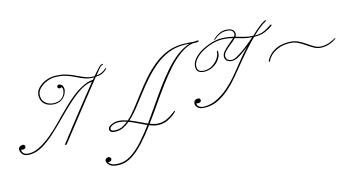

<svg xmlns="http://www.w3.org/2000/svg" viewBox="-186 -915 2874 1552"><g transform="rotate(-15 1251.0 -139.0)"><path d="M329 -553Q384 -553 425 -540Q466 -527 499.5 -510.5Q533 -494 565.5 -481Q598 -468 635 -468Q640 -468 643 -468Q668 -497 685.5 -516.5Q703 -536 711 -541Q716 -544 719 -545.5Q722 -547 728 -547Q743 -547 733 -542Q729 -540 724 -538Q719 -536 711 -531Q708 -529 694.5 -512.5Q681 -496 659 -469Q689 -473 706.5 -481.5Q724 -490 733 -498.5Q742 -507 745 -508Q754 -511 748 -502Q747 -500 737 -490.5Q727 -481 706.5 -471.5Q686 -462 651 -460Q621 -423 582.5 -374.5Q544 -326 502.5 -273.5Q461 -221 421.5 -171Q382 -121 350.5 -80.5Q319 -40 300 -16Q281 8 281 8Q281 8 279 7.5Q277 7 273 7Q265 7 265 8Q265 8 288 -21.5Q311 -51 348.5 -99.5Q386 -148 432 -206Q478 -264 524.5 -322.5Q571 -381 611 -430Q561 -426 509 -392.5Q457 -359 403 -309.5Q349 -260 295 -205Q241 -150 187 -101Q133 -52 80 -21.5Q27 9 -25 9Q-68 9 -84 -11Q-100 -31 -100 -50Q-100 -66 -88.5 -74Q-77 -82 -65 -82Q-53 -82 -49 -76.5Q-45 -71 -45 -63Q-45 -53 -53 -48.5Q-61 -44 -69 -44Q-76 -44 -80.5 -46Q-85 -48 -85 -48Q-85 -48 -84 -36.5Q-83 -25 -70.5 -13.5Q-58 -2 -25 -2Q12 -2 51.5 -20.5Q91 -39 129.5 -68Q168 -97 203 -129.5Q238 -162 266 -191Q294 -220 312 -238Q335 -260 369 -293.5Q403 -327 444.5 -360Q486 -393 531.5 -416.5Q577 -440 622 -443Q629 -451 636 -459H635Q594 -459 560 -471.5Q526 -484 493 -501Q460 -518 420.5 -530.5Q381 -543 329 -543Q296 -543 260 -528Q224 -513 199.5 -487.5Q175 -462 175 -430Q175 -399 190.5 -379.5Q206 -360 228 -351Q250 -342 271 -342Q309 -342 330.5 -357Q352 -372 361 -392.5Q370 -413 370 -428Q370 -442 364.5 -447.5Q359 -453 359 -453Q359 -453 357 -449.5Q355 -446 346 -446Q338 -446 333.5 -451Q329 -456 329 -461Q329 -466 333 -471.5Q337 -477 345 -477Q357 -477 369 -465.5Q381 -454 381 -429Q381 -413 370 -390.5Q359 -368 335 -350.5Q311 -333 272 -333Q247 -333 222 -342.5Q197 -352 180.5 -374Q164 -396 164 -432Q164 -465 188.5 -492.5Q213 -520 251 -536.5Q289 -553 329 -553Z M1515 -531Q1530 -531 1530 -526Q1527 -518 1507 -518Q1496 -518 1478 -519Q1424 -509 1371.5 -471.5Q1319 -434 1268.5 -378Q1218 -322 1168.5 -255Q1119 -188 1070.5 -117.5Q1022 -47 973 19Q992 26 1010 30.5Q1028 35 1045 35Q1081 35 1110.5 22Q1140 9 1160.5 -6Q1181 -21 1189 -27Q1195 -32 1197 -29Q1199 -26 1195 -21Q1193 -18 1172.5 -1Q1152 16 1119 31.5Q1086 47 1045 47Q1026 47 1006.5 42Q987 37 966 29Q915 98 863.5 154.5Q812 211 760 244Q708 277 654 277Q599 277 575.5 257.5Q552 238 552 216Q552 207 560 200Q568 193 581 193Q588 193 594.5 199.5Q601 206 601 213Q601 220 595 226Q589 232 582 232Q574 232 571 231Q568 230 568 230Q568 230 572.5 238.5Q577 247 595 256Q613 265 654 265Q705 265 755 233Q805 201 854.5 146Q904 91 953 24Q919 9 883.5 -9Q848 -27 812 -40Q785 -17 757 -4Q729 9 699 9Q665 9 654.5 0Q644 -9 644 -22Q644 -36 658 -46.5Q672 -57 691 -63Q710 -69 727 -69Q748 -69 768.5 -64.5Q789 -60 810 -53Q847 -86 885 -134.5Q923 -183 963.5 -237Q1004 -291 1049.5 -343.5Q1095 -396 1147.5 -439Q1200 -482 1261.5 -508Q1323 -534 1396 -534Q1424 -534 1445.5 -532.5Q1467 -531 1488 -529Q1502 -531 1515 -531ZM1404 -525Q1333 -525 1272.5 -500Q1212 -475 1160.5 -432.5Q1109 -390 1063.5 -338.5Q1018 -287 977.5 -233.5Q937 -180 898.5 -131.5Q860 -83 822 -49Q858 -35 893 -17.5Q928 0 961 14Q1006 -49 1052.5 -117Q1099 -185 1146.5 -250Q1194 -315 1243.5 -371Q1293 -427 1345 -466.5Q1397 -506 1452 -522Q1440 -523 1427.5 -524Q1415 -525 1404 -525ZM657 -23Q657 -12 666 -7Q675 -2 700 -2Q726 -2 751 -13.5Q776 -25 800 -44Q781 -51 763 -54.5Q745 -58 727 -58Q699 -58 678 -46.5Q657 -35 657 -23Z M1707 -498Q1739 -498 1764.5 -494Q1790 -490 1813 -484Q1823 -495 1823 -502Q1823 -525 1808.5 -535.5Q1794 -546 1760 -546Q1736 -546 1716 -537.5Q1696 -529 1682 -519Q1668 -509 1663 -504Q1659 -500 1657 -500Q1651 -500 1656 -507Q1661 -512 1675.5 -523.5Q1690 -535 1712 -545Q1734 -555 1760 -555Q1834 -555 1834 -502Q1834 -493 1825 -481Q1859 -472 1891.5 -462.5Q1924 -453 1965 -451H1966Q1997 -481 2027.5 -506Q2058 -531 2083 -544Q2089 -547 2093 -547Q2098 -547 2098 -543Q2098 -539 2095.5 -539Q2093 -539 2090 -537Q2066 -524 2038 -501.5Q2010 -479 1980 -450H1985Q2021 -450 2049 -460.5Q2077 -471 2095 -483.5Q2113 -496 2120 -500Q2125 -503 2130 -500.5Q2135 -498 2133 -496Q2131 -494 2112 -480.5Q2093 -467 2060.5 -454Q2028 -441 1985 -441Q1978 -441 1971 -441Q1936 -407 1901.5 -368.5Q1867 -330 1836.5 -294Q1806 -258 1784 -230Q1762 -203 1728.5 -163Q1695 -123 1651 -83.5Q1607 -44 1555.5 -17.5Q1504 9 1446 9Q1400 9 1382.5 -7.5Q1365 -24 1365 -43Q1365 -56 1373.5 -66.5Q1382 -77 1401 -77Q1414 -77 1418 -70.5Q1422 -64 1422 -59Q1422 -49 1414.5 -44.5Q1407 -40 1399 -40Q1388 -40 1384 -42Q1380 -44 1380 -44Q1380 -23 1396.5 -12Q1413 -1 1438 -1Q1494 -1 1545.5 -27Q1597 -53 1641 -91.5Q1685 -130 1719 -169.5Q1753 -209 1774 -236Q1793 -261 1825.5 -300Q1858 -339 1897 -381Q1861 -351 1821 -325Q1781 -299 1751 -299Q1727 -299 1710 -312Q1693 -325 1693 -348Q1693 -370 1713 -393Q1733 -416 1759.5 -437Q1786 -458 1804 -475Q1782 -481 1758.5 -484.5Q1735 -488 1707 -488Q1670 -488 1627 -475Q1584 -462 1545 -439.5Q1506 -417 1481.5 -388Q1457 -359 1457 -327Q1457 -282 1514 -282Q1551 -282 1581.5 -301.5Q1612 -321 1630 -348Q1648 -375 1648 -398Q1648 -402 1649.5 -406Q1651 -410 1654 -410Q1659 -410 1659 -398Q1659 -368 1639 -339Q1619 -310 1586 -291.5Q1553 -273 1514 -273Q1483 -273 1465 -286Q1447 -299 1447 -327Q1447 -363 1473.5 -394.5Q1500 -426 1541 -449Q1582 -472 1626.5 -485Q1671 -498 1707 -498ZM1704 -348Q1704 -330 1717.5 -319Q1731 -308 1751 -308Q1769 -308 1796.5 -323.5Q1824 -339 1855 -361.5Q1886 -384 1912.5 -406Q1939 -428 1955 -442Q1913 -445 1880.5 -454Q1848 -463 1817 -472Q1799 -453 1772.5 -432.5Q1746 -412 1725 -390.5Q1704 -369 1704 -348Z M2228 -328Q2272 -328 2305 -312.5Q2338 -297 2366 -277Q2394 -257 2421 -241.5Q2448 -226 2479 -226Q2517 -226 2549.5 -239Q2582 -252 2594 -260Q2598 -262 2599 -262Q2601 -262 2601.5 -259.5Q2602 -257 2599 -255Q2595 -252 2579 -242.5Q2563 -233 2537 -224.5Q2511 -216 2479 -216Q2445 -216 2416.5 -231.5Q2388 -247 2360 -267Q2332 -287 2300.5 -302.5Q2269 -318 2228 -318Q2173 -318 2134 -300.5Q2095 -283 2073 -260.5Q2051 -238 2046 -221Q2043 -214 2039 -214Q2032 -214 2035 -222Q2041 -239 2062.5 -264Q2084 -289 2124.5 -308.5Q2165 -328 2228 -328Z"/></g></svg>

Font: Kapakana Light
Style: Regular
Weight: 300
Designer: Kyosuke Nagai
Version: Version 1.000